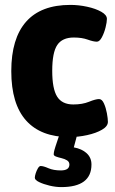

<svg xmlns="http://www.w3.org/2000/svg" viewBox="-20 -551 468 783"><path d="M263 8Q147 8 86.5 -59.5Q26 -127 26 -261Q26 -394 86.5 -462.5Q147 -531 267 -531Q301 -531 335.5 -523.5Q370 -516 393 -503Q416 -490 416 -474Q416 -461 410.5 -439Q405 -417 395.5 -399Q386 -381 375 -381Q361 -381 337.5 -389.5Q314 -398 281 -398Q234 -398 213.5 -367.5Q193 -337 193 -262Q193 -189 213 -157Q233 -125 279 -125Q316 -125 343 -136Q370 -147 384 -147Q396 -147 404 -129Q412 -111 416 -89Q420 -67 420 -54Q420 -36 396 -22Q372 -8 335.5 0Q299 8 263 8ZM230 212Q207 212 182 206Q157 200 139.5 191.5Q122 183 122 174Q122 167 125.5 156Q129 145 134.5 135.5Q140 126 146 126Q157 126 177.5 135Q198 144 228 144Q263 144 263 120Q263 109 253.5 103Q244 97 231 94Q218 91 208.5 87.5Q199 84 199 78Q199 75 200 69Q201 63 206.5 45.5Q212 28 225 -10H297L281 50Q314 56 333.5 74Q353 92 353 120Q353 212 230 212Z"/></svg>

Font: Asap Semi Condensed ExtraBold
Style: Regular
Weight: 800
Width: 4
Designer: Pablo Cosgaya
Foundry: Omnibus-Type
Version: Version 3.001; ttfautohint (v1.8.4.7-5d5b)